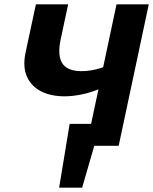

<svg xmlns="http://www.w3.org/2000/svg" viewBox="-20 -678 712 893"><path d="M255 195 304 -102H448L362 195ZM340 12 304 -102H437L411 12ZM382 0 522 -658H672L532 0ZM281 -230Q216 -230 170.5 -253.5Q125 -277 105 -322.5Q85 -368 99 -434L147 -658H297L261 -489Q252 -444 258.5 -412Q265 -380 290 -363.5Q315 -347 359 -347Q379 -347 401.5 -350.5Q424 -354 444 -360Q464 -366 475 -373L523 -313Q490 -285 447.5 -266.5Q405 -248 361 -239Q317 -230 281 -230Z"/></svg>

Font: Ysabeau Office ExtraBold
Style: Italic
Weight: 800
Italic angle: -12°
Designer: Christian Thalmann (Catharsis Fonts)
Version: Version 2.001;gftools[0.9.30]; featfreeze: tnum,lnum,ss02